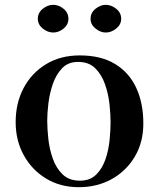

<svg xmlns="http://www.w3.org/2000/svg" viewBox="-20 -771 660 797"><path d="M439 -263Q439 -296 434.5 -338.5Q430 -381 416 -421Q402 -461 375.5 -487.5Q349 -514 304 -514Q263 -514 238 -488Q213 -462 199.5 -423Q186 -384 181 -342.5Q176 -301 176 -271Q176 -238 180.5 -195.5Q185 -153 199 -113Q213 -73 240 -47Q267 -21 312 -21Q354 -21 379.5 -46.5Q405 -72 418 -110.5Q431 -149 435 -190.5Q439 -232 439 -263ZM575 -258Q575 -181 540 -121.5Q505 -62 444.5 -28Q384 6 307 6Q230 6 171 -30Q112 -66 78.5 -127Q45 -188 45 -264Q45 -343 78 -405.5Q111 -468 171 -504.5Q231 -541 311 -541Q399 -541 457.5 -505.5Q516 -470 545.5 -406.5Q575 -343 575 -258ZM264 -693Q264 -669 244 -652.5Q224 -636 201 -636Q178 -636 157.5 -652.5Q137 -669 137 -693Q137 -718 157.5 -734.5Q178 -751 201 -751Q224 -751 244 -734.5Q264 -718 264 -693ZM483 -693Q483 -669 462.5 -652.5Q442 -636 419 -636Q397 -636 376.5 -652.5Q356 -669 356 -693Q356 -718 376.5 -734.5Q397 -751 419 -751Q442 -751 462.5 -734.5Q483 -718 483 -693Z"/></svg>

Font: Kaisei HarunoUmi
Style: Bold
Weight: 700
Designer: Font-Kai, 金井和夫
Foundry: KAZUO KANAI
Version: Version 5.003